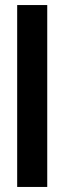

<svg xmlns="http://www.w3.org/2000/svg" viewBox="-20 -740 254 760"><path d="M48 0H167V-720H48Z"/></svg>

Font: Orbitron SemiBold
Style: Regular
Weight: 600
Designer: Matt McInerney
Foundry: The League of Moveable Type
Version: Version 2.001